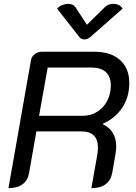

<svg xmlns="http://www.w3.org/2000/svg" viewBox="-20 -969 706 998"><path d="M141 -656Q144 -675 160 -687.5Q176 -700 197 -700H472Q556 -700 604 -657Q652 -614 652 -538Q652 -465 616 -410Q580 -355 515 -326V-323Q549 -307 566.5 -278Q584 -249 584 -209Q584 -192 581 -172L563 -69Q556 -31 528.5 -11Q501 9 455 9L486 -166Q489 -186 489 -202Q489 -286 402 -286H169L131 -69Q124 -31 97 -11Q70 9 24 9ZM410 -367Q451 -367 484.5 -387.5Q518 -408 537 -444.5Q556 -481 556 -526Q556 -571 530 -594.5Q504 -618 455 -618H228L183 -367ZM525 -932Q542 -949 570 -949Q585 -949 598 -942.5Q611 -936 617 -924L450 -777Q435 -764 419 -764Q402 -764 392 -777L277 -924Q287 -936 303 -942.5Q319 -949 334 -949Q360 -949 372 -932L432 -840Z"/></svg>

Font: K2D
Style: Italic
Weight: 400
Italic angle: -10°
Designer: Katatrad Aksorn Co.,Ltd.
Foundry: Cadson Demak Co.,Ltd.
Version: Version 1.000; ttfautohint (v1.6)